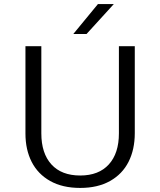

<svg xmlns="http://www.w3.org/2000/svg" viewBox="-20 -907 786 943"><path d="M105 0ZM105 -251V-680H183V-252Q183 -154 232.5 -99.5Q282 -45 374 -45Q465 -45 514.5 -99.5Q564 -154 564 -252V-680H642V-253Q642 -173 611.5 -112.5Q581 -52 520.5 -18Q460 16 374 16Q287 16 226.5 -18Q166 -52 135.5 -112Q105 -172 105 -251ZM461 -887H539L405 -740H340Z"/></svg>

Font: Martel Sans Light
Style: Regular
Weight: 300
Designer: Dan Reynolds and Mathieu Réguer
Foundry: Dan Reynolds and Mathieu Réguer
Version: Version 1.002; ttfautohint (v1.1) -l 5 -r 5 -G 72 -x 0 -D la